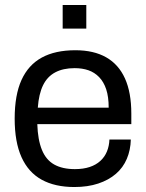

<svg xmlns="http://www.w3.org/2000/svg" viewBox="-20 -740 588 772"><path d="M279 12Q201 12 147.5 -17.5Q94 -47 66.5 -108Q39 -169 39 -263Q39 -358 66.5 -418.5Q94 -479 148 -508.5Q202 -538 283 -538Q357 -538 407 -509.5Q457 -481 482.5 -424.5Q508 -368 508 -283V-241H130Q132 -178 148.5 -137.5Q165 -97 198 -78.5Q231 -60 281 -60Q315 -60 340.5 -68.5Q366 -77 383.5 -93Q401 -109 410 -131Q419 -153 420 -179H506Q505 -137 490 -101.5Q475 -66 446 -41Q417 -16 375 -2Q333 12 279 12ZM132 -307H417Q417 -351 407 -381Q397 -411 378.5 -430Q360 -449 335.5 -457.5Q311 -466 280 -466Q234 -466 202 -449Q170 -432 153 -397Q136 -362 132 -307ZM232 -625V-720H327V-625Z"/></svg>

Font: Archivo SemiBold
Style: Regular
Weight: 400
Version: Version 2.001